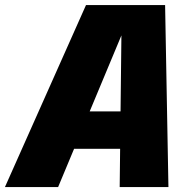

<svg xmlns="http://www.w3.org/2000/svg" viewBox="-56 -758 778 778"><path d="M-36 0 292.5 -737.5H613L626.5 0H429L436 -617H437L179.5 0ZM147 -155 179.5 -306.5H543.5L511 -155Z"/></svg>

Font: Epilogue Black
Style: Italic
Weight: 900
Italic angle: -12°
Designer: Tyler Finck
Foundry: Etcetera Type Co
Version: Version 2.111